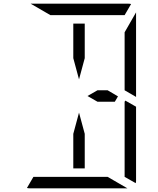

<svg xmlns="http://www.w3.org/2000/svg" viewBox="-20 -1020 856 1040"><path d="M439 -295V-108H377V-295L408 -410ZM659 -475 717 -442V-41Q717 -32 715 -28L655 -62V-70V-82V-108V-134V-265V-450V-469ZM253 -938 146 -1000H408H676Q686 -1000 690 -998L655 -938H625H439H377ZM563 -62 670 0H408H140Q130 0 126 -2L161 -62H191H377H439ZM717 -953V-500V-495L655 -531V-550V-735V-845ZM508 -531H563L619 -498L602 -469H508L454 -500ZM377 -705V-892H439V-705L408 -590Z"/></svg>

Font: DSEG14 Modern Mini
Style: Light
Weight: 300
Designer: Keshikan(Twitter:@keshinomi_88pro)
Version: Version 0.46